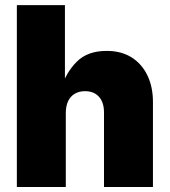

<svg xmlns="http://www.w3.org/2000/svg" viewBox="-20 -748 679 768"><path d="M243.2 -295.4V0H47.4V-727.5H239.7V-395.5H224.6Q244.6 -459 287.6 -501.7Q330.6 -544.4 406.7 -544.4Q464.8 -544.4 506.1 -518.6Q547.4 -492.7 569.6 -446.5Q591.8 -400.4 591.8 -340.3V0H396V-298.3Q396 -338.4 376 -360.8Q356 -383.3 319.8 -383.3Q296.4 -383.3 279.1 -373Q261.7 -362.8 252.4 -343.3Q243.2 -323.7 243.2 -295.4Z"/></svg>

Font: Inter 20pt Black
Style: Regular
Weight: 900
Version: Version 4.001;git-66647c0bb